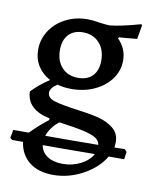

<svg xmlns="http://www.w3.org/2000/svg" viewBox="-88 -552 687 857"><g transform="rotate(10 256.0 -123.5)"><path d="M512 118H442Q411 171 346.5 206.5Q282 242 211 242Q144 242 103 209.5Q62 177 54 120H5L-5 112L2 75H72Q116 31 152 4V-4Q101 -14 73.5 -40Q46 -66 45 -107Q77 -141 125 -173Q89 -192 69 -224Q49 -256 49 -298Q49 -345 75 -384.5Q101 -424 145.5 -446.5Q190 -469 244 -469Q266 -469 302 -463Q332 -459 344 -459Q395 -464 483 -489L487 -484L476 -421L422 -416L395 -414L391 -409Q431 -369 431 -315Q431 -269 404 -231.5Q377 -194 330 -172Q283 -150 226 -150Q193 -150 161 -158Q130 -138 130 -117Q130 -93 161.5 -83Q193 -73 260 -64Q323 -56 363.5 -46Q404 -36 433 -13Q462 10 462 50Q462 58 460 74Q476 73 507 73L517 84ZM145 -313Q145 -263 172.5 -233.5Q200 -204 246 -204Q288 -204 311.5 -228.5Q335 -253 335 -298Q335 -348 307 -378Q279 -408 233 -408Q192 -408 168.5 -383Q145 -358 145 -313ZM147 76H252L387 75Q385 57 368 45.5Q351 34 312 25Q273 16 199 6Q161 35 147 76ZM379 118 234 119H143Q148 150 175 168Q202 186 245 186Q289 186 326 167Q363 148 379 118Z"/></g></svg>

Font: Alegreya Medium
Style: Regular
Weight: 500
Designer: Juan Pablo del Peral
Foundry: Huerta Tipografica
Version: Version 2.007; ttfautohint (v1.6)